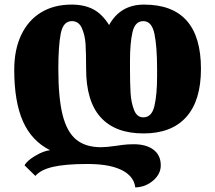

<svg xmlns="http://www.w3.org/2000/svg" viewBox="-20 -571 937 836"><path d="M495 163Q445 143 360 143Q265 143 211 155.5Q157 168 134 195L87 149Q96 130 132.5 108Q169 86 198 83Q118 43 80 -42.5Q42 -128 42 -267Q42 -355 72.5 -419Q103 -483 159 -517Q215 -551 292 -551Q347 -551 386 -530.5Q425 -510 455 -462Q504 -551 607 -551Q855 -551 855 -271Q855 -133 791 -61.5Q727 10 605 10Q482 10 418.5 -60Q355 -130 355 -271Q355 -341 352.5 -379.5Q350 -418 336.5 -448.5Q323 -479 293 -479Q255 -479 244.5 -425Q234 -371 234 -271Q234 -145 252.5 -71Q271 3 311.5 36.5Q352 70 420 70Q443 70 485 64Q491 63 513.5 60Q536 57 562 57Q617 57 648.5 81Q680 105 680 149Q680 187 646.5 215.5Q613 244 569 245Q566 217 546.5 196Q527 175 495 163ZM664 -238V-271Q664 -368 652.5 -423.5Q641 -479 604 -479Q568 -479 557 -431.5Q546 -384 546 -306V-271Q546 -208 548.5 -166.5Q551 -125 563.5 -92.5Q576 -60 604 -60Q641 -60 652.5 -110Q664 -160 664 -238Z"/></svg>

Font: Noto Serif Georgian Black
Style: Regular
Weight: 900
Designer: Monotype Design team
Foundry: Monotype Imaging Inc.
Version: Version 1.000